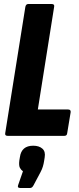

<svg xmlns="http://www.w3.org/2000/svg" viewBox="-20 -675 393 954"><path d="M18 0Q3 0 6 -14L106 -641Q109 -655 120 -655H237Q252 -655 249 -641L168 -131H318Q333 -131 331 -117L314 -14Q313 0 300 0ZM80 259Q65 259 70 245L94 176Q85 170 79 159Q73 148 76 123L79 105Q87 49 145 49Q174 49 190.5 63.5Q207 78 202 107L199 126Q197 139 193 152.5Q189 166 181 181L147 245Q140 259 130 259Z"/></svg>

Font: Sofia Sans Extra Condensed Black
Style: Italic
Weight: 900
Italic angle: -9°
Version: Version 4.100